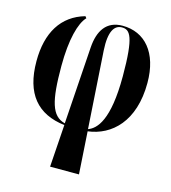

<svg xmlns="http://www.w3.org/2000/svg" viewBox="-114 -641 860 963"><g transform="rotate(15 315.5 -159.5)"><path d="M235 229H385L371 9C492 -6 598 -102 598 -303C598 -460 520 -548 404 -548C320 -548 283 -489 277 -401L250 0C179 -18 159 -92 159 -273C159 -412 184 -502 218 -537L211 -546C92 -512 32 -413 32 -265C32 -95 108 -8 250 9ZM344 -404C338 -503 364 -539 403 -539C444 -539 470 -512 470 -303C470 -75 414 -18 370 -2Z"/></g></svg>

Font: Noto Serif Display ExtraCondensed
Style: Bold
Weight: 700
Width: 2
Designer: Monotype Design Team
Foundry: Monotype Imaging Inc.
Version: Version 2.009